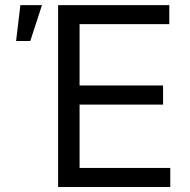

<svg xmlns="http://www.w3.org/2000/svg" viewBox="-20 -748 761 768"><path d="M212.4 0V-727.5H657.2V-651.4H298.3V-406.2H632.3V-329.6H298.3V-76.2H661.1V0ZM44.4 -584 61.5 -727.5H147.9L101.1 -584Z"/></svg>

Font: V-Inter
Style: Regular-375
Weight: 375
Designer: Rasmus Andersson
Foundry: rsms
Version: Version 4.000;git-4146feb